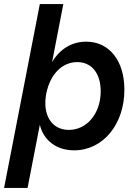

<svg xmlns="http://www.w3.org/2000/svg" viewBox="-42 -720 670 940"><path d="M321 16C462 16 567 -111 567 -281C567 -423 493 -516 380 -516C309 -516 251 -480 213 -416L268 -700H153L-22 200H93L153 -109C171 -34 233 16 321 16ZM295 -84C210 -84 164 -159 185 -264C204 -357 263 -416 336 -416C406 -416 451 -362 451 -273C451 -165 384 -84 295 -84Z"/></svg>

Font: Uncut Sans Semibold Italic
Style: Regular
Weight: 600
Italic angle: -11°
Designer: Kasper Nordkvist
Foundry: UNCUT.wtf
Version: Version 1.304;Glyphs 3.2 (3246)